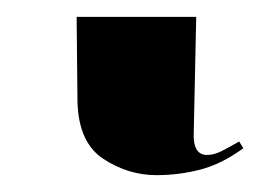

<svg xmlns="http://www.w3.org/2000/svg" viewBox="-20 32 311 228"><path d="M166 240Q132 240 102.5 220.5Q73 201 72 152L71 52H213L210 193Q210 216 226 216Q234 216 243 211.5Q252 207 264 200L269 208Q243 227 217.5 233.5Q192 240 166 240Z"/></svg>

Font: Noto Serif Display Condensed
Style: Bold
Weight: 700
Width: 3
Designer: Monotype Design Team
Foundry: Monotype Imaging Inc.
Version: Version 2.009